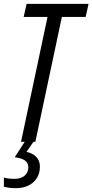

<svg xmlns="http://www.w3.org/2000/svg" viewBox="-43 -734 478 994"><path d="M65.9 0 203.1 -646.5H79.6L94.7 -713.9H415.5L400.4 -646.5H277.3L140.1 0ZM39.6 240.2Q21.5 240.2 6.3 238.3Q-8.8 236.3 -22.9 232.9V185.1Q-14.6 188 -1 189.9Q12.7 191.9 31.7 191.9Q54.2 191.9 70.3 184.3Q86.4 176.8 95 163.3Q103.5 149.9 103.5 131.8Q103.5 109.4 86.2 96.9Q68.8 84.5 33.2 80.1L85 0H130.4L94.2 52.2Q126.5 59.1 145 78.6Q163.6 98.1 163.6 128.4Q163.6 164.1 147.2 189Q130.9 213.9 103 227.1Q75.2 240.2 39.6 240.2Z"/></svg>

Font: Open Sans Condensed
Style: Italic
Weight: 400
Width: 3
Italic angle: -12°
Designer: Monotype Design Team
Foundry: Monotype Imaging Inc.
Version: Version 3.000